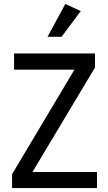

<svg xmlns="http://www.w3.org/2000/svg" viewBox="-20 -950 548 970"><path d="M470 -81V0H41V-70L356 -598H51V-680H460V-609L144 -81ZM291 -764H220L310 -930L388 -894Z"/></svg>

Font: Inria Sans
Style: Regular
Weight: 400
Designer: Black Foundry Team
Foundry: Black Foundry
Version: Version 1.2; ttfautohint (v1.8.3)